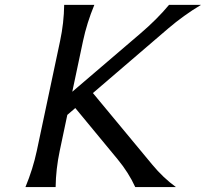

<svg xmlns="http://www.w3.org/2000/svg" viewBox="-20 -757 833 777"><path d="M83 0Q113.3 -73.2 128.9 -146.5L223.1 -590.8Q238.8 -664.6 239.7 -737.3H361.8Q331.5 -664.1 315.9 -590.8L272.5 -385.7L548.3 -621.6Q615.2 -678.7 664.1 -737.3H793.5Q722.7 -694.8 661.1 -642.1L356 -380.4L595.7 -91.3Q640.1 -37.6 691.9 0H527.3Q500.5 -58.6 456.1 -112.3L284.7 -319.8L252.4 -292L221.7 -146.5Q206.1 -72.8 205.1 0Z"/></svg>

Font: Classica
Style: Book Oblique
Weight: 400
Italic angle: -12°
Designer: Wojciech Kalinowski "wmk69" (wmk69@o2.pl)
Foundry: Wojciech Kalinowski "wmk69" (wmk69@o2.pl)
Version: Version 2.1.1; 2021-05-14